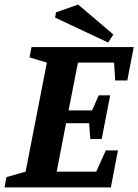

<svg xmlns="http://www.w3.org/2000/svg" viewBox="-36 -820 605 840"><path d="M-16 0 -8 -45 76 -69 169 -546 93 -569 102 -614H549L521 -468H468L463 -546H305L264 -337H367L396 -403H446L409 -212H359L354 -281H253L212 -69H385L427 -162H480L449 0ZM437 -634 205 -743 209 -766 306 -800 460 -669Z"/></svg>

Font: Manuale
Style: Italic
Weight: 400
Italic angle: -11°
Designer: Eduardo Tunni / Pablo Cosgaya
Foundry: Eduardo Tunni / Pablo Cosgaya
Version: Version 1.002